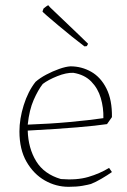

<svg xmlns="http://www.w3.org/2000/svg" viewBox="-20 -714 492 741"><path d="M245 7Q196 7 153 -17.5Q110 -42 82.5 -89.5Q55 -137 55 -207Q55 -255 71.5 -308Q88 -361 117 -398Q134 -413 158.5 -426Q183 -439 208.5 -448Q234 -457 252 -458Q295 -458 332 -437Q369 -416 391 -372Q413 -328 412 -262L393 -235Q354 -229 277 -222.5Q200 -216 87 -210Q89 -142 119.5 -92Q150 -42 215 -23Q276 -18 320.5 -31Q365 -44 401 -66L412 -50Q395 -38 372 -24.5Q349 -11 331 -4Q321 -1 298.5 3Q276 7 245 7ZM87 -233Q172 -236 248 -243Q324 -250 379 -258Q380 -298 369 -335.5Q358 -373 332 -399.5Q306 -426 263 -433Q236 -434 201 -420Q166 -406 145 -390Q127 -367 110 -328.5Q93 -290 87 -233ZM315 -536 306 -535Q286 -550 258.5 -572Q231 -594 205 -616Q179 -638 161.5 -653Q144 -668 144 -670L148 -681Q160 -691 166 -694L174 -685L284 -580L320 -545Z"/></svg>

Font: Labrada ExtraLight
Style: Regular
Weight: 200
Designer: Mercedes Jáuregui
Foundry: Omnibus-Type Team
Version: Version 1.000; ttfautohint (v1.8.4.7-5d5b)